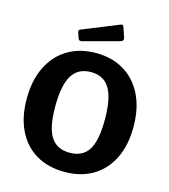

<svg xmlns="http://www.w3.org/2000/svg" viewBox="-137 -1071 1048 1189"><g transform="rotate(15 387.0 -476.5)"><path d="M388 10Q282 10 205 -35.5Q128 -81 86.5 -166Q45 -251 45 -368Q45 -487 87.5 -573Q130 -659 207 -705.5Q284 -752 388 -752Q492 -752 568.5 -705.5Q645 -659 687 -573.5Q729 -488 729 -369Q729 -252 687.5 -167Q646 -82 569 -36Q492 10 388 10ZM388 -113Q470 -113 508 -172.5Q546 -232 546 -367Q546 -505 507.5 -567.5Q469 -630 388 -630Q306 -630 267 -567Q228 -504 228 -367Q228 -233 266.5 -173Q305 -113 388 -113ZM508 -953 530 -888Q536 -868 514 -862L283 -800Q272 -798 267 -800.5Q262 -803 259 -811L247 -846Q242 -861 253 -866L490 -962Q502 -967 508 -953Z"/></g></svg>

Font: Libre Franklin Thin
Style: Bold
Weight: 700
Version: Version 3.000